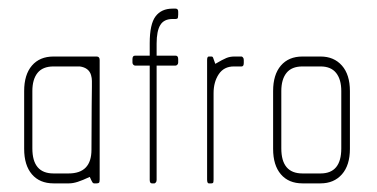

<svg xmlns="http://www.w3.org/2000/svg" viewBox="-20 -425 874 445"><path d="M204 0H198Q196 0 194.5 -2Q193 -4 188 -15Q171 -7 160 -3.5Q149 0 140 0H104Q72 0 54 -21Q36 -42 36 -80V-214Q36 -252 54 -273Q72 -294 104 -294H204Q211 -294 211 -286V-9Q211 -3 209.5 -1.5Q208 0 204 0ZM191 -251Q186 -268 165 -271H104Q79 -271 67 -256Q55 -241 55 -214V-81Q55 -23 104 -23H139Q192 -23 192 -78Q192 -148 192.5 -180Q193 -212 193 -224Q193 -231 193 -237.5Q193 -244 191 -251Z M387 -273H343V-8Q343 -4 341 -2Q339 0 338 0H332Q327 0 327 -8V-273H293Q291 -273 289 -275Q287 -277 287 -280V-288Q287 -296 293 -296H327V-325Q327 -369 340.5 -387Q354 -405 380 -405H387Q393 -405 393 -398V-391Q393 -383 391 -382Q389 -381 387 -381H380Q360 -381 351.5 -367Q343 -353 343 -324V-296H387Q393 -296 393 -288V-280Q393 -277 391 -275Q389 -273 387 -273Z M540 -271H522Q499 -271 487 -253Q475 -235 475 -209V-9Q475 -2 473.5 -1Q472 0 470 0H464Q460 0 460 -9V-286Q460 -294 464 -294H470Q473 -294 474 -291Q475 -288 479 -277Q496 -287 504.5 -290.5Q513 -294 523 -294H540Q541 -294 543 -292Q545 -290 545 -286V-279Q545 -271 540 -271Z M723 0H681Q649 0 631 -21Q613 -42 613 -80V-214Q613 -252 631 -273Q649 -294 681 -294H723Q754 -294 772.5 -273Q791 -252 791 -214V-80Q791 -42 772.5 -21Q754 0 723 0ZM771 -214Q771 -241 759 -256Q747 -271 723 -271H681Q656 -271 644 -256Q632 -241 632 -214V-81Q632 -23 681 -23H723Q771 -23 771 -81Z"/></svg>

Font: Chathura Light
Style: Regular
Weight: 300
Designer: Appaji Ambarisha Darbha
Foundry: Aditya Fonts
Version: Version 1.002 2016